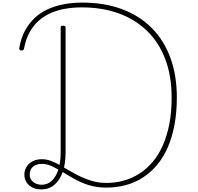

<svg xmlns="http://www.w3.org/2000/svg" viewBox="-20 -1440 1528 1481"><path d="M299 21Q260 21 230.5 6.5Q201 -8 184.5 -34Q168 -60 168 -93Q168 -127 185.5 -154.5Q203 -182 233.5 -197Q264 -212 303 -212Q339 -212 374 -198.5Q409 -185 445 -164.5Q481 -144 521 -120.5Q561 -97 604 -76.5Q647 -56 696 -42.5Q745 -29 800 -29Q872 -29 937 -47.5Q1002 -66 1058 -102.5Q1114 -139 1159.5 -193.5Q1205 -248 1237 -321Q1269 -394 1286.5 -485Q1304 -576 1304 -686Q1304 -854 1255 -983.5Q1206 -1113 1114 -1202Q1022 -1291 895 -1337Q768 -1383 611 -1383Q544 -1383 483.5 -1372.5Q423 -1362 371 -1339Q319 -1316 278 -1279.5Q237 -1243 208 -1190.5Q179 -1138 166 -1068Q165 -1060 160 -1055Q155 -1050 147 -1050Q136 -1050 131.5 -1056Q127 -1062 129 -1072Q142 -1146 172 -1202Q202 -1258 246 -1300Q290 -1342 347 -1368Q404 -1394 471 -1407Q538 -1420 615 -1420Q783 -1420 918 -1370.5Q1053 -1321 1148 -1226.5Q1243 -1132 1293.5 -996.5Q1344 -861 1344 -688Q1344 -572 1325.5 -475Q1307 -378 1273 -301Q1239 -224 1190 -166Q1141 -108 1080.5 -69.5Q1020 -31 949.5 -12Q879 7 800 7Q728 7 668.5 -11Q609 -29 559.5 -56.5Q510 -84 465.5 -111.5Q421 -139 381 -157.5Q341 -176 303 -176Q262 -176 235.5 -155Q209 -134 209 -93Q209 -59 235.5 -37Q262 -15 301 -15Q347 -15 379.5 -45.5Q412 -76 430 -132Q448 -188 448 -264V-1227Q448 -1236 452.5 -1239Q457 -1242 467 -1242Q476 -1242 481 -1239Q486 -1236 486 -1227V-266Q486 -177 463.5 -113Q441 -49 399 -14Q357 21 299 21Z"/></svg>

Font: Playwrite BE WAL Thin
Style: Regular
Weight: 250
Version: Version 1.002